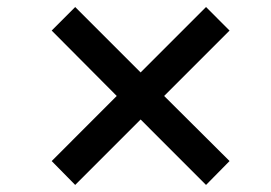

<svg xmlns="http://www.w3.org/2000/svg" viewBox="-20 -583 772 546"><path d="M446.8 -310.1 632.8 -125 565.9 -57.1 379.9 -243.2 193.8 -57.1 127 -125 312 -310.1 127 -496.1 193.8 -563 379.9 -377 565.9 -563 632.8 -496.1Z"/></svg>

Font: Oakes Grotesk
Style: SemiBold
Weight: 600
Designer: Samuel Oakes
Foundry: Samuel Oakes
Version: Version 1.0 | wf-rip DC20170320